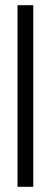

<svg xmlns="http://www.w3.org/2000/svg" viewBox="-20 -719 188 739"><path d="M47.4 0H108.1V-699H47.4Z"/></svg>

Font: Moniqa Black
Style: Regular
Weight: 900
Designer: Rajesh Rajput
Foundry: Rajesh Rajput
Version: Version 1.000